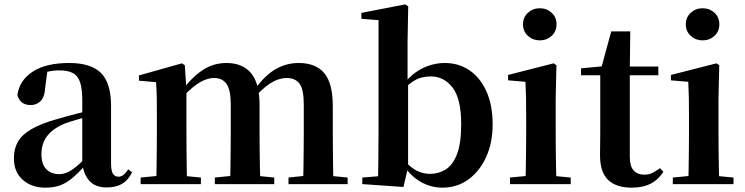

<svg xmlns="http://www.w3.org/2000/svg" viewBox="-20 -839 3396 875"><path d="M186.6 16.2Q124.2 16.2 83.8 -19.4Q43.3 -54.9 43.3 -117.6Q43.3 -161.2 62 -193.6Q80.7 -226.1 125.1 -251.5Q169.6 -277 245.4 -297.9Q284.8 -309.4 334.4 -322Q384 -334.6 424 -344.4V-318.9Q384 -308.9 344 -297.6Q303.9 -286.4 277.1 -276.7Q223.3 -254.9 196.1 -220.6Q168.8 -186.4 168.8 -135.9Q168.8 -90.4 191.1 -67.9Q213.3 -45.3 250 -45.3Q266.3 -45.3 284.7 -52.6Q303.1 -59.9 327.4 -79.7Q351.8 -99.4 385.3 -135.5L400.8 -82.4H365.7Q336.6 -50.6 311.2 -28.7Q285.7 -6.8 256.4 4.7Q227 16.2 186.6 16.2ZM466.1 15.2Q414.6 15.2 387.9 -14.2Q361.2 -43.6 354.9 -94V-96.5V-381.4Q354.9 -434.7 344.8 -464.5Q334.7 -494.3 311.6 -506.3Q288.5 -518.3 250 -518.3Q224.4 -518.3 197.3 -512.2Q170.2 -506.1 133.8 -491.2L196.1 -516.3L185.9 -439.2Q183.3 -395.9 164.6 -378Q145.8 -360.2 120.3 -360.2Q71.1 -360.2 59.2 -406.5Q68.9 -473.5 129.4 -512.7Q189.9 -551.9 295.1 -551.9Q395.4 -551.9 440.7 -505.9Q486.1 -459.8 486.1 -356.2V-94.8Q486.1 -60.3 494.8 -47Q503.6 -33.8 519.7 -33.8Q531.3 -33.8 541.3 -40.9Q551.3 -48.1 564.7 -67.2L581.9 -53.4Q564 -17.5 536.2 -1.1Q508.4 15.2 466.1 15.2Z M621 0V-29.9L726.6 -40.2H789.7L895.6 -29.9V0ZM691.2 0Q692.9 -25.5 693.4 -67.4Q693.9 -109.4 694.4 -154.8Q694.9 -200.3 694.9 -234.8V-311.2Q694.9 -360.7 694.4 -394.1Q693.9 -427.5 691.2 -464.5L613.1 -471.4V-495.2L809.2 -550.4L822.2 -541.7L829.6 -431V-428V-234.8Q829.6 -200.3 830.1 -154.8Q830.6 -109.4 831.1 -67.4Q831.6 -25.5 832.6 0ZM959.1 0V-29.9L1061.5 -40.2H1125.6L1229.8 -29.9V0ZM1027.9 0Q1029.6 -25.5 1030.1 -66.9Q1030.6 -108.4 1031.1 -153.8Q1031.6 -199.3 1031.6 -234.8V-362.5Q1031.6 -428.5 1012.7 -456Q993.7 -483.5 956.4 -483.5Q919.1 -483.5 878.6 -455.9Q838.1 -428.3 798.2 -379.4L793 -425.7H809.3Q853.5 -486.3 902.8 -519.1Q952.1 -551.9 1012.1 -551.9Q1085.1 -551.9 1124 -505.8Q1162.9 -459.6 1162.9 -360.5V-234.8Q1162.9 -199.3 1163.4 -153.8Q1163.9 -108.4 1164.7 -66.9Q1165.6 -25.5 1166.6 0ZM1294.8 0V-29.9L1392.8 -40.2H1458.8L1564.3 -29.9V0ZM1361.1 0Q1362.4 -25.5 1362.9 -66.9Q1363.4 -108.4 1363.9 -153.8Q1364.4 -199.3 1364.4 -234.8V-362.5Q1364.4 -432 1344.9 -457.7Q1325.5 -483.5 1287.1 -483.5Q1250.1 -483.5 1211.4 -459Q1172.7 -434.5 1130 -382.8L1123.1 -433.9H1142.7Q1188.1 -496.4 1236.5 -524.2Q1285 -551.9 1340.9 -551.9Q1419.8 -551.9 1458.2 -505.2Q1496.6 -458.4 1496.6 -357V-234.8Q1496.6 -199.3 1497.1 -153.8Q1497.6 -108.4 1498.1 -66.9Q1498.6 -25.5 1499.6 0Z M1631.2 0V-29.9L1703.1 -35.7Q1704.1 -65.2 1704.1 -100.6Q1704.1 -136.1 1704.6 -171.6Q1705.1 -207 1705.1 -234.8V-747.1L1627 -753.3V-780.3L1826.6 -819L1840.4 -810L1837.4 -650.9V-464.7L1839.8 -454.7V-79.1V-77.4L1818.7 13.1ZM1996 16.2Q1944.7 16.2 1898.6 -9.5Q1852.4 -35.1 1816.3 -89.4H1805.3L1823.6 -106.4Q1853.2 -73.6 1881.3 -60.1Q1909.3 -46.7 1940.6 -46.7Q1978.1 -46.7 2010.3 -66.2Q2042.6 -85.7 2062.2 -135.2Q2081.8 -184.8 2081.8 -273.3Q2081.8 -388.7 2042.6 -439.7Q2003.4 -490.8 1943.4 -490.8Q1922.8 -490.8 1901.6 -485.7Q1880.4 -480.6 1856.7 -464.1Q1832.9 -447.6 1802.1 -413.5L1789.2 -442.5H1808.7Q1850.4 -499.3 1901.1 -525.6Q1951.9 -551.9 2007.4 -551.9Q2069.9 -551.9 2118.8 -519.1Q2167.7 -486.2 2196.4 -423.5Q2225.1 -360.9 2225.1 -270.9Q2225.1 -189.2 2195.9 -124.3Q2166.7 -59.4 2115.3 -21.6Q2063.9 16.2 1996 16.2Z M2304.2 0V-29.9L2410.8 -40.2H2472.8L2580.8 -29.9V0ZM2374.6 0Q2375.6 -25.5 2376.3 -67.4Q2376.9 -109.4 2377.4 -154.8Q2377.9 -200.3 2377.9 -234.8V-308Q2377.9 -358.3 2377.3 -394.3Q2376.6 -430.4 2374.6 -466.2L2295.5 -472.9V-497.4L2503.1 -550.4L2515.8 -541.7L2512.4 -387.9V-234.8Q2512.4 -200.3 2512.9 -154.8Q2513.4 -109.4 2514.2 -67.4Q2515.1 -25.5 2516.1 0ZM2439.8 -655Q2408.6 -655 2386 -675.4Q2363.5 -695.9 2363.5 -728.8Q2363.5 -760.3 2386 -780.9Q2408.6 -801.4 2439.8 -801.4Q2471.5 -801.4 2493.9 -780.9Q2516.3 -760.3 2516.3 -728.8Q2516.3 -695.9 2493.9 -675.4Q2471.5 -655 2439.8 -655Z M2783.4 -496.1V-535.7H2980.2V-496.1ZM2859.1 16.2Q2787.7 16.2 2751.1 -19.3Q2714.5 -54.8 2714.5 -131.7Q2714.5 -159.8 2715 -182.4Q2715.5 -205 2715.5 -234.7V-496.1H2628V-527.5L2737.7 -538L2719.1 -525.2L2765.5 -695.8H2852.3L2850.2 -519.3V-508.7V-123.8Q2850.2 -81.6 2867.7 -62.3Q2885.2 -43 2916.3 -43Q2936.4 -43 2952 -50.4Q2967.7 -57.9 2987.7 -72.5L3003.2 -56Q2981.7 -21.1 2946.3 -2.5Q2910.9 16.2 2859.1 16.2Z M3046.2 0V-29.9L3152.8 -40.2H3214.8L3322.8 -29.9V0ZM3116.6 0Q3117.6 -25.5 3118.3 -67.4Q3118.9 -109.4 3119.4 -154.8Q3119.9 -200.3 3119.9 -234.8V-308Q3119.9 -358.3 3119.3 -394.3Q3118.6 -430.4 3116.6 -466.2L3037.5 -472.9V-497.4L3245.1 -550.4L3257.8 -541.7L3254.4 -387.9V-234.8Q3254.4 -200.3 3254.9 -154.8Q3255.4 -109.4 3256.2 -67.4Q3257.1 -25.5 3258.1 0ZM3181.8 -655Q3150.6 -655 3128 -675.4Q3105.5 -695.9 3105.5 -728.8Q3105.5 -760.3 3128 -780.9Q3150.6 -801.4 3181.8 -801.4Q3213.5 -801.4 3235.9 -780.9Q3258.3 -760.3 3258.3 -728.8Q3258.3 -695.9 3235.9 -675.4Q3213.5 -655 3181.8 -655Z"/></svg>

Font: Source Han Serif JP VF
Style: Regular
Weight: 250
Designer: Ryoko NISHIZUKA 西塚涼子 (kana & ideographs); Frank Grießhammer (Latin, Greek & Cyrillic); Wenlong ZHANG 张文龙 (bopomofo); San
Foundry: Adobe
Version: Version 2.001;hotconv 1.1.0;makeotfexe 2.6.0